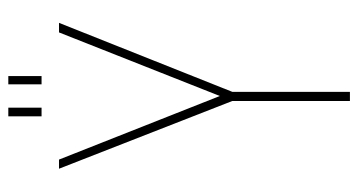

<svg xmlns="http://www.w3.org/2000/svg" viewBox="-220 -642 862 462"><g transform="rotate(-90 211.0 -411.0)"><path d="M162 -822H183V-742H162ZM239 -822H259V-742H239ZM199 0V-283L36 -700H58L211 -313L364 -700H387L221 -283V0Z"/></g></svg>

Font: TypoPRO Bebas Neue
Style: Regular
Weight: 300
Designer: Ryoichi Tsunekawa
Foundry: Ryoichi Tsunekawa
Version: Version 001.003